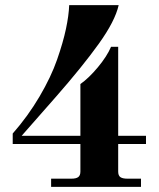

<svg xmlns="http://www.w3.org/2000/svg" viewBox="-20 -732 622 752"><path d="M251 -711.9H444.8Q430.7 -649.4 366.9 -560.5Q303.2 -471.7 199.2 -353L64.9 -200.2H294.9V-402.8Q327.6 -425.8 363.3 -468.5Q398.9 -511.2 415 -548.8H442.9V-200.2H551.8V-168H442.9V-60.1Q442.9 -44.4 451.4 -38.3Q460 -32.2 479 -32.2H532.2V0H180.2V-32.2H259.8Q278.3 -32.2 286.6 -38.6Q294.9 -44.9 294.9 -60.1V-168H29.8V-209Q89.8 -277.3 135 -354.2Q180.2 -431.2 203.6 -498.5Q227.1 -565.9 238.3 -618.7Q249.5 -671.4 251 -711.9Z"/></svg>

Font: Flanker Steampunk
Style: Bold
Weight: 700
Designer: Alexey Kryukov, Leonardo Di Lena
Foundry: Alexey Kryukov, Leonardo Di Lena
Version: 1.210